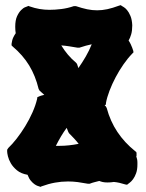

<svg xmlns="http://www.w3.org/2000/svg" viewBox="-20 -707 568 745"><path d="M498 -503.9 493.2 -499Q475.6 -481 459 -457Q442.4 -433.1 428.7 -407.2Q415 -381.3 405 -355.2Q395 -329.1 391.1 -307.1V-301.8L387.2 -298.8L386.2 -297.9L390.1 -294.9L394 -288.1Q407.7 -236.8 435.5 -195.1Q463.4 -153.3 504.9 -120.1L508.8 -117.2L509.8 -112.8V-105Q509.8 -104 509.8 -102.8Q509.8 -101.6 508.8 -100.1Q510.7 -94.7 512 -88.9Q513.2 -83 513.2 -76.2V-68.8Q513.2 -48.8 508.1 -34.7Q502.9 -20.5 496.3 -11.7Q489.7 -2.9 484.1 1.2Q478.5 5.4 478 5.9L473.1 9.8L466.8 8.8Q454.1 4.9 443.4 2.4Q432.6 0 421.9 -1Q416 0 409.9 0.5Q403.8 1 397 1Q386.2 1 378.7 -0.7Q371.1 -2.4 365.2 -4.9Q356 -2.4 346.9 -0.2Q337.9 2 328.1 5.9H320.8Q300.3 2 281.5 -0.5Q262.7 -2.9 244.1 -2.9Q218.3 -2.9 193.1 1.7Q168 6.3 141.1 16.1L137.2 18.1L131.8 16.1Q131.3 16.1 126.2 14.4Q121.1 12.7 114.3 8.1Q107.4 3.4 99.9 -5.4Q92.3 -14.2 86.9 -28.8Q61.5 -33.2 45.9 -46.1Q30.3 -59.1 22 -73.5Q13.7 -87.9 10.7 -100.8Q7.8 -113.8 7.8 -118.2V-126L12.2 -132.8Q27.3 -147 44.7 -169.2Q62 -191.4 77.9 -217.3Q93.8 -243.2 106 -270.8Q118.2 -298.3 124 -323.2L125 -330.1L129.9 -332Q132.3 -333 135.7 -334.5Q138.7 -335.4 142.6 -336.7Q146.5 -337.9 151.9 -338.9L133.8 -355L129.9 -361.8Q117.7 -412.6 93.3 -452.9Q68.8 -493.2 28.8 -526.9L24.9 -530.8V-537.1Q24.9 -538.1 27.3 -549.8Q29.8 -561.5 41 -578.1Q40 -583.5 39.6 -589.4Q39.1 -595.2 39.1 -603Q39.1 -628.4 46.1 -643.8Q53.2 -659.2 61.8 -667.7Q70.3 -676.3 77.6 -679Q85 -681.6 85.9 -682.1L89.8 -684.1L95.2 -682.1Q114.7 -675.3 133.5 -672.1Q152.3 -668.9 171.9 -668.9Q193.4 -668.9 217.5 -671.9Q241.7 -674.8 266.1 -683.1H274.9Q298.3 -675.3 317.9 -671.1Q337.4 -667 356.9 -667Q376.5 -667 396.7 -671.4Q417 -675.8 441.9 -685.1L448.2 -687L454.1 -683.1Q454.6 -682.6 460.2 -679.4Q465.8 -676.3 472.9 -668Q480 -659.7 486.1 -645.3Q492.2 -630.9 493.2 -608.9Q493.2 -587.9 489 -573.7Q484.9 -559.6 479 -549.8Q483.9 -542.5 487.3 -535.2Q490.7 -527.8 492.9 -522Q495.1 -516.1 496.1 -512.7Q497.1 -509.3 497.1 -509.8ZM288.1 -522H280.8Q264.2 -524.9 248.5 -527.3Q232.9 -529.8 217.8 -530.8Q229 -512.2 243.4 -495.1Q257.8 -478 274.9 -463.9L278.8 -459L284.2 -442.9Q299.3 -464.4 312.7 -487.5Q326.2 -510.7 335.9 -535.2Q314.5 -530.8 288.1 -522ZM248 -189.9 245.1 -194.8 238.8 -210.9Q227.1 -195.3 216.6 -177.5Q206.1 -159.7 196.8 -141.1H211.9Q229 -141.1 247.6 -143.1Q266.1 -145 285.2 -148.9Q276.9 -159.7 267.3 -169.9Q257.8 -180.2 248 -189.9Z"/></svg>

Font: Hanalei Fill
Style: Regular
Weight: 400
Version: Version 1.000